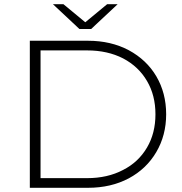

<svg xmlns="http://www.w3.org/2000/svg" viewBox="-20 -894 866 914"><path d="M122 0V-700H399Q508 -700 593 -655Q678 -609 724 -531Q771 -451 771 -350Q771 -250 724 -170Q677 -90 593 -45Q508 0 399 0ZM173 -46H395Q492 -46 566 -85Q639 -122 680 -192Q720 -260 720 -350Q720 -440 680 -508Q640 -577 566 -616Q492 -654 395 -654H173ZM490 -874H540L414 -756H358L232 -874H282L386 -788Z"/></svg>

Font: Montserrat Light Alt1
Style: Light
Weight: 500
Designer: Differentunic
Foundry: Julieta Ulanovsky
Version: 0.1